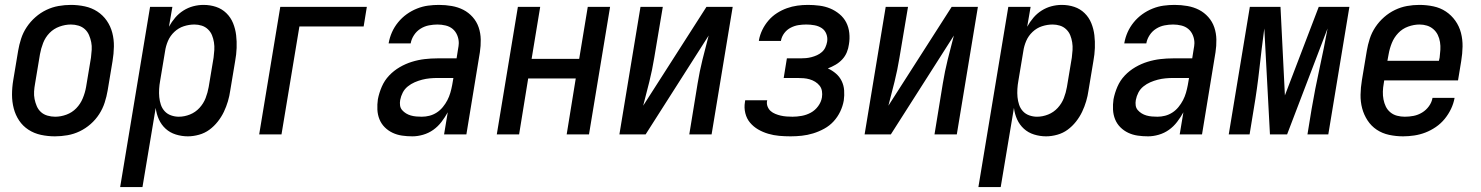

<svg xmlns="http://www.w3.org/2000/svg" viewBox="-20 -548 6040 783"><path d="M204 8Q175 8 147 2Q119 -4 96 -19Q73 -34 58 -56.5Q43 -79 36 -106Q29 -133 29 -162Q29 -191 34 -221L54 -341Q58 -365 66 -390Q74 -415 89 -437.5Q104 -460 124.5 -478Q145 -496 169 -507.5Q193 -519 218.5 -523.5Q244 -528 269 -528Q298 -528 326 -522Q354 -516 377 -501Q400 -486 415.5 -463.5Q431 -441 438 -414Q445 -387 444.5 -358Q444 -329 439 -299L419 -179Q415 -155 407 -130Q399 -105 384.5 -82.5Q370 -60 349.5 -42Q329 -24 305 -12.5Q281 -1 255 3.5Q229 8 204 8ZM205 -72Q228 -72 251 -80.5Q274 -89 291 -106.5Q308 -124 317.5 -147Q327 -170 331 -193L351 -313Q353 -329 354 -345Q355 -361 352 -376Q349 -391 343 -405Q337 -419 326 -429Q315 -439 300 -443.5Q285 -448 269 -448Q246 -448 222.5 -439.5Q199 -431 182 -413.5Q165 -396 156 -373Q147 -350 143 -327L123 -207Q120 -191 119 -175Q118 -159 121 -144Q124 -129 130 -115Q136 -101 147 -91Q158 -81 173.5 -76.5Q189 -72 205 -72Z M470 215 592 -520H683L669 -439Q680 -459 694.5 -476Q709 -493 728 -505Q747 -517 768 -522.5Q789 -528 810 -528Q837 -528 861 -520Q885 -512 903 -494.5Q921 -477 930.5 -453.5Q940 -430 943 -404.5Q946 -379 945 -352.5Q944 -326 939 -299L919 -179Q916 -157 909.5 -135Q903 -113 893 -92Q883 -71 868 -52Q853 -33 834 -19Q815 -5 791.5 1.5Q768 8 746 8Q721 8 697 0.5Q673 -7 655.5 -23Q638 -39 628 -61Q618 -83 615 -108L561 215ZM709 -72Q732 -72 754.5 -81Q777 -90 793.5 -108Q810 -126 818.5 -148Q827 -170 831 -193L851 -313Q853 -328 854 -344Q855 -360 852.5 -375.5Q850 -391 844.5 -404.5Q839 -418 828 -428.5Q817 -439 802.5 -443.5Q788 -448 773 -448Q751 -448 729.5 -441Q708 -434 691 -418Q674 -402 665 -381Q656 -360 653 -338L633 -218Q630 -202 629 -185Q628 -168 629.5 -152Q631 -136 636 -121Q641 -106 651.5 -94.5Q662 -83 677.5 -77.5Q693 -72 709 -72Z M1037 0 1123 -520H1476L1463 -440H1201L1128 0Z M1662 8Q1640 8 1619.5 5Q1599 2 1581 -6.5Q1563 -15 1549 -29Q1535 -43 1527.5 -61.5Q1520 -80 1519 -101Q1518 -122 1521 -143Q1526 -169 1537 -194.5Q1548 -220 1567 -240Q1586 -260 1610 -274Q1634 -288 1660 -296Q1686 -304 1712 -307Q1738 -310 1764 -310H1842L1848 -348Q1849 -354 1850 -360Q1851 -366 1851 -372Q1851 -389 1844.5 -404.5Q1838 -420 1826 -430Q1814 -440 1797.5 -444Q1781 -448 1764 -448Q1747 -448 1729 -444.5Q1711 -441 1695 -431Q1679 -421 1668.5 -405Q1658 -389 1655 -372V-371H1565V-372Q1569 -395 1578.5 -416.5Q1588 -438 1603.5 -457Q1619 -476 1638.5 -490Q1658 -504 1680.5 -513Q1703 -522 1725.5 -525Q1748 -528 1770 -528Q1797 -528 1822.5 -523.5Q1848 -519 1869.5 -508Q1891 -497 1907.5 -478.5Q1924 -460 1932 -436.5Q1940 -413 1940.5 -387Q1941 -361 1937 -335L1882 0H1791L1806 -90Q1795 -70 1780.5 -51Q1766 -32 1747 -18.5Q1728 -5 1705.5 1.5Q1683 8 1662 8ZM1700 -72Q1716 -72 1731.5 -76Q1747 -80 1761 -89Q1775 -98 1786 -111.5Q1797 -125 1804.5 -139.5Q1812 -154 1816.5 -169.5Q1821 -185 1824 -201L1829 -230H1764Q1749 -230 1733 -228.5Q1717 -227 1701.5 -223Q1686 -219 1671 -212.5Q1656 -206 1643 -195.5Q1630 -185 1622.5 -170.5Q1615 -156 1612 -140Q1610 -129 1611.5 -118Q1613 -107 1620 -99Q1627 -91 1636 -85.5Q1645 -80 1655.5 -77Q1666 -74 1677.5 -73Q1689 -72 1700 -72Z M2006 0 2092 -520H2183L2148 -308H2342L2377 -520H2468L2382 0H2291L2328 -228H2134L2097 0Z M2506 0 2592 -520H2683L2648 -312Q2640 -263 2628 -214.5Q2616 -166 2603 -117L2861 -520H2968L2882 0H2791L2825 -208Q2833 -257 2845 -305.5Q2857 -354 2870 -403L2613 0Z M3204 8Q3181 8 3158 6Q3135 4 3113 -2.5Q3091 -9 3072 -20Q3053 -31 3039 -47.5Q3025 -64 3019.5 -86.5Q3014 -109 3018 -132L3019 -139H3109L3108 -136Q3106 -124 3110.5 -113Q3115 -102 3123 -95Q3131 -88 3142 -83.5Q3153 -79 3164 -76.5Q3175 -74 3187 -73Q3199 -72 3212 -72Q3230 -72 3249.5 -75.5Q3269 -79 3286.5 -88.5Q3304 -98 3316.5 -115Q3329 -132 3332 -151Q3334 -164 3332 -176.5Q3330 -189 3322.5 -198.5Q3315 -208 3304.5 -214.5Q3294 -221 3282 -224.5Q3270 -228 3257.5 -229Q3245 -230 3232 -230H3176L3189 -310H3245Q3256 -310 3267 -311Q3278 -312 3289.5 -315Q3301 -318 3312 -323Q3323 -328 3332 -336Q3341 -344 3346 -355Q3351 -366 3353 -377Q3356 -394 3350 -409.5Q3344 -425 3331 -433.5Q3318 -442 3301.5 -445Q3285 -448 3268 -448Q3252 -448 3236 -445.5Q3220 -443 3204.5 -435Q3189 -427 3178.5 -413Q3168 -399 3165 -383V-381H3075V-384Q3079 -406 3089 -426.5Q3099 -447 3114 -464.5Q3129 -482 3148.5 -494.5Q3168 -507 3189 -514.5Q3210 -522 3231.5 -525Q3253 -528 3275 -528Q3298 -528 3321.5 -525Q3345 -522 3365.5 -513.5Q3386 -505 3403.5 -490.5Q3421 -476 3431 -456.5Q3441 -437 3443.5 -413.5Q3446 -390 3442 -367Q3440 -351 3433.5 -335Q3427 -319 3415 -306Q3403 -293 3387.5 -284Q3372 -275 3356 -269Q3374 -261 3389 -248Q3404 -235 3412.5 -217.5Q3421 -200 3422.5 -179.5Q3424 -159 3421 -138Q3417 -115 3406.5 -93Q3396 -71 3379.5 -53Q3363 -35 3341 -23Q3319 -11 3296 -4Q3273 3 3250 5.5Q3227 8 3204 8Z M3506 0 3592 -520H3683L3648 -312Q3640 -263 3628 -214.5Q3616 -166 3603 -117L3861 -520H3968L3882 0H3791L3825 -208Q3833 -257 3845 -305.5Q3857 -354 3870 -403L3613 0Z M3970 215 4092 -520H4183L4169 -439Q4180 -459 4194.5 -476Q4209 -493 4228 -505Q4247 -517 4268 -522.5Q4289 -528 4310 -528Q4337 -528 4361 -520Q4385 -512 4403 -494.5Q4421 -477 4430.5 -453.5Q4440 -430 4443 -404.5Q4446 -379 4445 -352.5Q4444 -326 4439 -299L4419 -179Q4416 -157 4409.5 -135Q4403 -113 4393 -92Q4383 -71 4368 -52Q4353 -33 4334 -19Q4315 -5 4291.5 1.5Q4268 8 4246 8Q4221 8 4197 0.5Q4173 -7 4155.5 -23Q4138 -39 4128 -61Q4118 -83 4115 -108L4061 215ZM4209 -72Q4232 -72 4254.5 -81Q4277 -90 4293.5 -108Q4310 -126 4318.5 -148Q4327 -170 4331 -193L4351 -313Q4353 -328 4354 -344Q4355 -360 4352.5 -375.5Q4350 -391 4344.5 -404.5Q4339 -418 4328 -428.5Q4317 -439 4302.5 -443.5Q4288 -448 4273 -448Q4251 -448 4229.5 -441Q4208 -434 4191 -418Q4174 -402 4165 -381Q4156 -360 4153 -338L4133 -218Q4130 -202 4129 -185Q4128 -168 4129.5 -152Q4131 -136 4136 -121Q4141 -106 4151.5 -94.5Q4162 -83 4177.5 -77.5Q4193 -72 4209 -72Z M4662 8Q4640 8 4619.5 5Q4599 2 4581 -6.5Q4563 -15 4549 -29Q4535 -43 4527.5 -61.5Q4520 -80 4519 -101Q4518 -122 4521 -143Q4526 -169 4537 -194.5Q4548 -220 4567 -240Q4586 -260 4610 -274Q4634 -288 4660 -296Q4686 -304 4712 -307Q4738 -310 4764 -310H4842L4848 -348Q4849 -354 4850 -360Q4851 -366 4851 -372Q4851 -389 4844.5 -404.5Q4838 -420 4826 -430Q4814 -440 4797.5 -444Q4781 -448 4764 -448Q4747 -448 4729 -444.5Q4711 -441 4695 -431Q4679 -421 4668.5 -405Q4658 -389 4655 -372V-371H4565V-372Q4569 -395 4578.5 -416.5Q4588 -438 4603.5 -457Q4619 -476 4638.5 -490Q4658 -504 4680.5 -513Q4703 -522 4725.5 -525Q4748 -528 4770 -528Q4797 -528 4822.5 -523.5Q4848 -519 4869.5 -508Q4891 -497 4907.5 -478.5Q4924 -460 4932 -436.5Q4940 -413 4940.5 -387Q4941 -361 4937 -335L4882 0H4791L4806 -90Q4795 -70 4780.5 -51Q4766 -32 4747 -18.5Q4728 -5 4705.5 1.5Q4683 8 4662 8ZM4700 -72Q4716 -72 4731.5 -76Q4747 -80 4761 -89Q4775 -98 4786 -111.5Q4797 -125 4804.5 -139.5Q4812 -154 4816.5 -169.5Q4821 -185 4824 -201L4829 -230H4764Q4749 -230 4733 -228.5Q4717 -227 4701.5 -223Q4686 -219 4671 -212.5Q4656 -206 4643 -195.5Q4630 -185 4622.5 -170.5Q4615 -156 4612 -140Q4610 -129 4611.5 -118Q4613 -107 4620 -99Q4627 -91 4636 -85.5Q4645 -80 4655.5 -77Q4666 -74 4677.5 -73Q4689 -72 4700 -72Z M4991 0 5077 -520H5202L5220 -159L5358 -520H5483L5397 0H5312L5329 -104Q5343 -186 5361 -268Q5379 -350 5394 -432L5229 0H5159L5136 -432Q5125 -350 5116 -268Q5107 -186 5093 -104L5076 0Z M5702 8Q5673 8 5645 2Q5617 -4 5594.5 -19Q5572 -34 5557 -57Q5542 -80 5535 -106.5Q5528 -133 5528.5 -162Q5529 -191 5534 -221L5554 -341Q5558 -365 5566 -390Q5574 -415 5589 -437.5Q5604 -460 5624.5 -478Q5645 -496 5669 -507.5Q5693 -519 5718 -523.5Q5743 -528 5768 -528Q5798 -528 5826 -522Q5854 -516 5876.5 -501Q5899 -486 5915 -463.5Q5931 -441 5938 -414Q5945 -387 5944.5 -358Q5944 -329 5939 -299L5926 -220H5625L5623 -207Q5620 -191 5619.5 -174.5Q5619 -158 5622 -142.5Q5625 -127 5631.5 -113.5Q5638 -100 5650 -90Q5662 -80 5677.5 -76Q5693 -72 5709 -72Q5727 -72 5745 -75.5Q5763 -79 5779.5 -89Q5796 -99 5807.5 -115Q5819 -131 5822 -149H5912Q5908 -126 5897.5 -104Q5887 -82 5871.5 -63Q5856 -44 5835.5 -30Q5815 -16 5793 -7.5Q5771 1 5747.5 4.5Q5724 8 5702 8ZM5848 -300 5851 -313Q5853 -329 5854 -345Q5855 -361 5852.5 -376.5Q5850 -392 5843.5 -405.5Q5837 -419 5825.5 -429Q5814 -439 5799.5 -443.5Q5785 -448 5769 -448Q5746 -448 5722.5 -439.5Q5699 -431 5682 -413Q5665 -395 5656 -372.5Q5647 -350 5643 -327L5638 -300Z"/></svg>

Font: Iosevka Term Curly Md Obl
Style: Regular
Weight: 500
Italic angle: -9°
Designer: Belleve Invis
Foundry: Belleve Invis
Version: Version 32.3.0